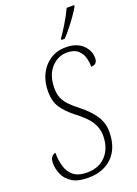

<svg xmlns="http://www.w3.org/2000/svg" viewBox="-180 -1001 773 1081"><g transform="rotate(-20 207.0 -460.5)"><path d="M153 10Q93 10 58.5 -11.5Q24 -33 9 -66.5Q-6 -100 -6 -136Q-6 -160 4 -172Q14 -184 27 -186Q27 -140 38.5 -102Q50 -64 78.5 -42Q107 -20 157 -20Q230 -20 271.5 -65.5Q313 -111 313 -187Q313 -227 290.5 -265Q268 -303 202 -353Q156 -389 131 -427Q106 -465 106 -524Q106 -581 128 -626Q150 -671 190 -697.5Q230 -724 284 -724Q348 -724 384 -690.5Q420 -657 420 -611Q420 -572 382 -572Q383 -597 375.5 -625.5Q368 -654 345.5 -674Q323 -694 280 -694Q225 -694 185.5 -650Q146 -606 146 -529Q146 -495 156 -470.5Q166 -446 187.5 -423.5Q209 -401 243 -375Q298 -331 325.5 -288.5Q353 -246 353 -194Q353 -98 299.5 -44Q246 10 153 10ZM276 -771 277 -780Q299 -811 323 -851Q347 -891 366 -931H411L410 -923Q398 -901 378.5 -873.5Q359 -846 337.5 -819Q316 -792 296 -771Z"/></g></svg>

Font: Noto Serif ExtraCondensed ExtraLight
Style: Italic
Weight: 200
Width: 2
Italic angle: -12°
Designer: Monotype Design Team
Foundry: Monotype Imaging Inc.
Version: Version 2.014; ttfautohint (v1.8.4.7-5d5b)